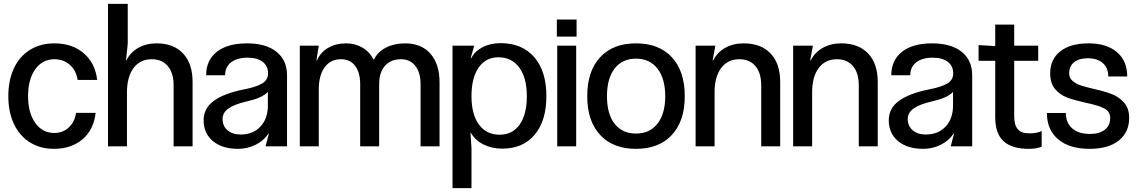

<svg xmlns="http://www.w3.org/2000/svg" viewBox="-20 -756 5880 992"><path d="M259 13Q188 13 134.5 -20.5Q81 -54 52 -115.5Q23 -177 23 -259Q23 -342 52 -403.5Q81 -465 135 -498.5Q189 -532 261 -532Q353 -532 412.5 -481Q472 -430 482 -343H381Q374 -391 341.5 -420.5Q309 -450 261 -450Q199 -450 162 -398Q125 -346 125 -259Q125 -173 162 -121Q199 -69 261 -69Q305 -69 335.5 -97.5Q366 -126 373 -173H474Q465 -87 407 -37Q349 13 259 13Z M640 -530 631 -444H633Q653 -485 694 -508.5Q735 -532 789 -532Q877 -532 926 -479.5Q975 -427 975 -333V0H877V-315Q877 -379 847 -414.5Q817 -450 764 -450Q704 -450 670 -404.5Q636 -359 636 -279V0H538V-736H640Z M1032 -135Q1032 -197 1085.5 -235.5Q1139 -274 1240 -294Q1303 -306 1334 -324.5Q1365 -343 1365 -376Q1365 -415 1337 -436.5Q1309 -458 1259 -458Q1205 -458 1174 -434Q1143 -410 1143 -367H1045Q1045 -445 1100.5 -488.5Q1156 -532 1256 -532Q1354 -532 1408.5 -488.5Q1463 -445 1463 -367V0H1352L1369 -65H1366Q1344 -30 1301.5 -8.5Q1259 13 1210 13Q1128 13 1080 -27Q1032 -67 1032 -135ZM1223 -61Q1287 -61 1325.5 -102Q1364 -143 1364 -211V-281Q1347 -264 1321 -252.5Q1295 -241 1251 -231Q1191 -217 1160.5 -195.5Q1130 -174 1130 -141Q1130 -105 1155.5 -83Q1181 -61 1223 -61Z M1529 0V-520H1627L1615 -444H1618Q1635 -485 1675 -508.5Q1715 -532 1769 -532Q1815 -532 1852.5 -510Q1890 -488 1910 -448H1912Q1931 -488 1974 -510Q2017 -532 2073 -532Q2157 -532 2204 -478.5Q2251 -425 2251 -330V0H2153V-320Q2153 -381 2126 -415.5Q2099 -450 2052 -450Q1999 -450 1969 -416Q1939 -382 1939 -321V0H1841V-320Q1841 -381 1815 -415.5Q1789 -450 1742 -450Q1688 -450 1657.5 -408.5Q1627 -367 1627 -294V0Z M2803 -259Q2803 -132 2742.5 -60Q2682 12 2575 12Q2521 12 2478 -9.5Q2435 -31 2413 -70H2411L2416 10V216H2318V-520H2430L2412 -456H2415Q2434 -492 2474 -512.5Q2514 -533 2566 -533Q2678 -533 2740.5 -460.5Q2803 -388 2803 -259ZM2561 -60Q2628 -60 2665 -112.5Q2702 -165 2702 -259Q2702 -354 2663 -407Q2624 -460 2555 -460Q2490 -460 2453 -407Q2416 -354 2416 -259Q2416 -165 2454.5 -112.5Q2493 -60 2561 -60Z M2957 0H2859V-520H2957ZM2959 -655V-567H2857V-655Z M3518 -259Q3518 -131 3451.5 -59Q3385 13 3266 13Q3147 13 3080.5 -59Q3014 -131 3014 -259Q3014 -388 3080.5 -460Q3147 -532 3266 -532Q3385 -532 3451.5 -460Q3518 -388 3518 -259ZM3266 -66Q3337 -66 3377 -117Q3417 -168 3417 -259Q3417 -350 3377 -401.5Q3337 -453 3266 -453Q3195 -453 3155.5 -402Q3116 -351 3116 -259Q3116 -167 3155.5 -116.5Q3195 -66 3266 -66Z M3574 0V-520H3676L3662 -444H3665Q3685 -485 3726.5 -508.5Q3768 -532 3822 -532Q3912 -532 3961.5 -479.5Q4011 -427 4011 -333V0H3913V-315Q3913 -379 3883 -414.5Q3853 -450 3800 -450Q3740 -450 3706 -404.5Q3672 -359 3672 -279V0Z M4078 0V-520H4180L4166 -444H4169Q4189 -485 4230.5 -508.5Q4272 -532 4326 -532Q4416 -532 4465.5 -479.5Q4515 -427 4515 -333V0H4417V-315Q4417 -379 4387 -414.5Q4357 -450 4304 -450Q4244 -450 4210 -404.5Q4176 -359 4176 -279V0Z M4572 -135Q4572 -197 4625.5 -235.5Q4679 -274 4780 -294Q4843 -306 4874 -324.5Q4905 -343 4905 -376Q4905 -415 4877 -436.5Q4849 -458 4799 -458Q4745 -458 4714 -434Q4683 -410 4683 -367H4585Q4585 -445 4640.5 -488.5Q4696 -532 4796 -532Q4894 -532 4948.5 -488.5Q5003 -445 5003 -367V0H4892L4909 -65H4906Q4884 -30 4841.5 -8.5Q4799 13 4750 13Q4668 13 4620 -27Q4572 -67 4572 -135ZM4763 -61Q4827 -61 4865.5 -102Q4904 -143 4904 -211V-281Q4887 -264 4861 -252.5Q4835 -241 4791 -231Q4731 -217 4700.5 -195.5Q4670 -174 4670 -141Q4670 -105 4695.5 -83Q4721 -61 4763 -61Z M5122 -442H5036V-523L5122 -518V-629H5220V-520H5344V-442H5220V-156Q5220 -110 5238.5 -88.5Q5257 -67 5298 -67Q5338 -67 5362 -79V2Q5335 13 5296 13Q5208 13 5165 -26.5Q5122 -66 5122 -150Z M5804 -361H5706Q5706 -405 5678 -430Q5650 -455 5600 -455Q5555 -455 5529.5 -434.5Q5504 -414 5504 -377Q5504 -354 5520.5 -339Q5537 -324 5561.5 -315.5Q5586 -307 5630 -297Q5688 -284 5725 -269.5Q5762 -255 5788 -225.5Q5814 -196 5814 -147Q5814 -72 5760 -29.5Q5706 13 5610 13Q5506 13 5447.5 -36Q5389 -85 5389 -172H5487Q5487 -121 5520 -92.5Q5553 -64 5612 -64Q5661 -64 5688.5 -86Q5716 -108 5716 -146Q5716 -180 5685 -196Q5654 -212 5590 -225Q5532 -238 5495 -251.5Q5458 -265 5432 -295Q5406 -325 5406 -377Q5406 -450 5458.5 -491Q5511 -532 5604 -532Q5698 -532 5751 -486.5Q5804 -441 5804 -361Z"/></svg>

Font: Non Bureau
Style: Regular
Weight: 400
Designer: Jona Saucedo
Foundry: Non Foundry
Version: Version 1.000; ttfautohint (v1.8.4)